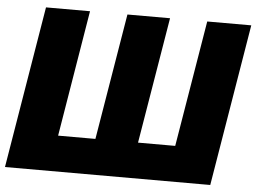

<svg xmlns="http://www.w3.org/2000/svg" viewBox="-51 -794 1146 859"><g transform="rotate(5 521.5 -364.0)"><path d="M121.6 -727.5H319.3L225.6 -160.6H393.1L487.3 -727.5H678.7L584.5 -160.6H751.5L845.7 -727.5H1043.5L922.9 0H1Z"/></g></svg>

Font: Inter 16pt Black
Style: Italic
Weight: 900
Italic angle: -9.3988°
Version: Version 4.001;git-66647c0bb